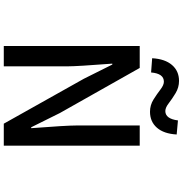

<svg xmlns="http://www.w3.org/2000/svg" viewBox="5 -994 989 1040"><g transform="rotate(90 500.0 -474.5)"><path d="M229.5 0V-736.3H348.6L592.8 -303.7L669.9 -148.4H674.8Q660.2 -338.9 660.2 -392.6V-736.3H769.5V0H650.4L407.2 -433.6L330.1 -587.9H325.2Q339.8 -397.5 339.8 -346.7V0ZM585.9 -792Q549.8 -792 519.5 -811Q489.3 -830.1 465.3 -848.6Q441.4 -867.2 422.9 -867.2Q378.9 -867.2 373 -797.9L295.9 -803.7Q299.8 -873 332.5 -911.1Q365.2 -949.2 418.9 -949.2Q454.1 -949.2 484.9 -930.7Q515.6 -912.1 539.6 -893.6Q563.5 -875 582 -875Q624 -875 632.8 -943.4L709 -936.5Q705.1 -867.2 672.4 -829.6Q639.6 -792 585.9 -792Z"/></g></svg>

Font: Gen Shin Gothic Monospace Medium
Style: Regular
Weight: 500
Designer: [Source Han Sans]
Ryoko NISHIZUKA  (kana & ideographs); Paul D. Hunt (Latin, Greek & Cyrillic); Wenlong ZHANG  (bopomofo
Version: Version 1.002.20150607